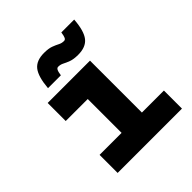

<svg xmlns="http://www.w3.org/2000/svg" viewBox="-227 -1038 1203 1203"><g transform="rotate(-45 375.0 -436.0)"><path d="M130 -620H505V-160H700V0H130V-160H325V-460H130ZM197 -684Q205 -779 236 -818.5Q267 -858 335 -858Q375 -858 399 -849Q423 -840 440 -831Q457 -822 477 -822Q488 -822 493.5 -833Q499 -844 503 -872H617Q610 -777 578.5 -737.5Q547 -698 479 -698Q439 -698 415 -707Q391 -716 374 -725Q357 -734 337 -734Q327 -734 321 -723Q315 -712 311 -684Z"/></g></svg>

Font: Martian Mono SemiExpanded ExtraBold
Style: Regular
Weight: 800
Width: 6
Designer: Roman Shamin
Foundry: Evil Martians
Version: Version 1.000